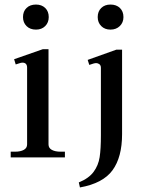

<svg xmlns="http://www.w3.org/2000/svg" viewBox="-20 -691 638 843"><path d="M81 -616Q81 -641 96.5 -656Q112 -671 138 -671Q163 -671 178.5 -656Q194 -641 194 -616Q194 -592 178.5 -576.5Q163 -561 138 -561Q112 -561 96.5 -576.5Q81 -592 81 -616ZM409 -616Q409 -641 424.5 -656Q440 -671 465 -671Q491 -671 506.5 -656Q522 -641 522 -616Q522 -592 506 -576.5Q490 -561 465 -561Q440 -561 424.5 -576.5Q409 -592 409 -616ZM27 -25H46Q70 -25 84.5 -33Q99 -41 99 -57V-394Q99 -416 78 -416Q73 -416 63 -412.5Q53 -409 49 -408L42 -431L168 -475H193V-57Q193 -41 207.5 -33Q222 -25 246 -25H265V0H27ZM326 110Q370 92 391 63.5Q412 35 417.5 -1Q423 -37 423 -97V-393Q423 -404 416.5 -409Q410 -414 402 -414Q394 -414 372 -406L365 -428L491 -473H516V-102Q516 -1 474 56.5Q432 114 331 132Z"/></svg>

Font: TavirajRegular
Style: Regular
Weight: 400
Designer: Katatrad Team
Foundry: CadsonDemak
Version: Version 1.001